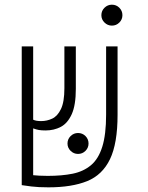

<svg xmlns="http://www.w3.org/2000/svg" viewBox="-20 -782 626 811"><path d="M184.6 9.3Q141.6 9.3 112.3 5.6Q83 2 71.8 0V-585.9H120.1V-276.4Q131.8 -270.5 153.8 -270.5Q178.2 -270.5 200.7 -281Q223.1 -291.5 237.5 -321.5Q252 -351.6 252 -409.2V-585.9H300.3V-406.7Q300.3 -337.9 283 -299.6Q265.6 -261.2 236.8 -246.1Q208 -231 172.9 -231Q155.3 -231 144.3 -232.9Q133.3 -234.9 120.1 -239.7V-42Q130.9 -41 146 -40Q161.1 -39.1 181.6 -39.1Q241.2 -39.1 286.9 -48.3Q332.5 -57.6 364.3 -84.2Q396 -110.8 412.1 -162.4Q428.2 -213.9 428.2 -297.9V-585.9H476.6V-296.9Q476.6 -176.3 444.6 -109.6Q412.6 -43 347.9 -16.8Q283.2 9.3 184.6 9.3ZM309.6 -131.8Q291.5 -131.8 278.3 -144.8Q265.1 -157.7 265.1 -175.8Q265.1 -194.3 278.3 -207.3Q291.5 -220.2 309.6 -220.2Q328.1 -220.2 341.1 -207.3Q354 -194.3 354 -175.8Q354 -157.7 341.1 -144.8Q328.1 -131.8 309.6 -131.8ZM452.6 -673.8Q434.6 -673.8 421.4 -686.8Q408.2 -699.7 408.2 -717.8Q408.2 -736.3 421.4 -749.3Q434.6 -762.2 452.6 -762.2Q471.2 -762.2 484.1 -749.3Q497.1 -736.3 497.1 -717.8Q497.1 -699.7 484.1 -686.8Q471.2 -673.8 452.6 -673.8Z"/></svg>

Font: Cascadia Mono ExtraLight
Style: Regular
Weight: 200
Monospace: yes
Designer: Aaron Bell
Foundry: Saja Typeworks
Version: Version 2404.023; ttfautohint (v1.8.4)